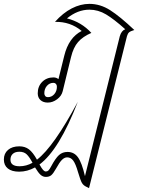

<svg xmlns="http://www.w3.org/2000/svg" viewBox="-202 -524 737 992"><path d="M492 -369Q472 -363 465 -357Q458 -351 454 -337L258 448L244 441Q229 434 221.5 421.5Q214 409 201 365Q189 323 176.5 306Q164 289 145 289Q131 289 118 302Q105 315 87 348Q73 373 62.5 381.5Q52 390 35 390Q20 390 8 379.5Q-4 369 -21 341Q-61 363 -103 363Q-141 363 -161.5 346.5Q-182 330 -182 300Q-182 269 -160.5 250.5Q-139 232 -102 232Q-73 232 -52.5 247.5Q-32 263 -11 301Q75 235 200 2Q104 250 2 326Q14 347 21 354.5Q28 362 35 362Q43 362 48.5 356.5Q54 351 62 336Q85 293 103 277Q121 261 147 261Q181 261 201 289Q221 317 237 386L417 -337Q425 -365 445 -373Q387 -425 346 -449.5Q305 -474 260 -474Q199 -474 144 -429Q219 -410 270 -354Q226 -335 201.5 -307Q177 -279 165 -229L122 -53Q116 -28 93 -11Q70 6 45 6Q21 6 7 -7Q-7 -20 -7 -42Q-7 -78 16 -101Q39 -124 74 -124Q90 -124 100 -115L130 -236Q153 -330 220 -364Q161 -413 82 -411Q123 -457 168.5 -480.5Q214 -504 260 -504Q316 -504 367 -471.5Q418 -439 492 -369ZM92 -76Q92 -85 87 -90.5Q82 -96 74 -96Q54 -96 40.5 -80.5Q27 -65 27 -42Q27 -33 32 -27.5Q37 -22 45 -22Q65 -22 78.5 -37.5Q92 -53 92 -76ZM-101 335Q-66 335 -34 317Q-50 287 -64 273.5Q-78 260 -102 260Q-124 260 -136 271Q-148 282 -148 301Q-148 335 -101 335Z"/></svg>

Font: Srisakdi
Style: Regular
Weight: 400
Designer: Cadson Demak Co.,Ltd.
Foundry: Cadson Demak Co.,Ltd.
Version: Version 1.000